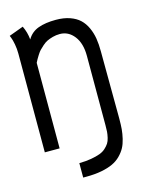

<svg xmlns="http://www.w3.org/2000/svg" viewBox="-122 -721 761 973"><g transform="rotate(-15 259.0 -234.0)"><path d="M263.7 -632.8Q305.2 -632.8 336.7 -621.8Q368.2 -610.8 388.2 -592Q408.2 -573.2 420.9 -545.4Q433.6 -517.6 438.5 -487.3Q443.4 -457 443.4 -419.9Q443.4 -363.8 444.3 -251Q445.3 -138.2 445.3 -80.6V-64Q445.3 -34.2 443.4 -11Q441.4 12.2 435.3 38.1Q429.2 64 418.9 83Q408.7 102.1 390.6 120.4Q372.6 138.7 348.1 150.1Q323.7 161.6 288.1 168.5Q252.4 175.3 208 175.3H191.4V99.6Q227.1 99.1 254.4 94.2Q281.7 89.4 300.5 82.5Q319.3 75.7 332.3 63.7Q345.2 51.8 352.3 40.8Q359.4 29.8 363.3 12.7Q367.2 -4.4 368.2 -18.1Q369.1 -31.7 369.1 -51.8V-416Q369.1 -481.4 339.4 -519.8Q309.6 -558.1 264.6 -558.1Q245.1 -558.1 227.3 -553.2Q209.5 -548.3 196.8 -542.2Q184.1 -536.1 171.1 -524.4Q158.2 -512.7 151.1 -505.4Q144 -498 134.8 -483.4Q125.5 -468.8 123.3 -464.4Q121.1 -460 114.3 -447.3V1.5H36.6V-517.1Q36.6 -542 32 -566.4Q27.3 -590.8 22.5 -602.5L17.6 -614.7L93.3 -642.6Q109.9 -608.4 113.3 -570.3Q133.8 -605.5 171.4 -619.1Q209 -632.8 263.7 -632.8Z"/></g></svg>

Font: Fantasque Sans Mono
Style: Regular
Weight: 400
Monospace: yes
Designer: Jany Belluz
Version: Version 1.8.0 ; ttfautohint (v1.8.2)